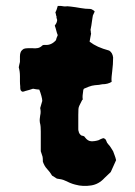

<svg xmlns="http://www.w3.org/2000/svg" viewBox="-20 -610 453 645"><path d="M370 -72Q365 -62 361 -52Q357 -42 352 -32L331 -12Q312 9 286 13Q273 15 259.5 14.5Q246 14 232 10Q224 8 215.5 4.5Q207 1 199 -3Q193 -6 186 -7.5Q179 -9 171 -10Q168 -12 164 -14.5Q160 -17 155 -20Q148 -32 138.5 -42Q129 -52 124 -67Q124 -79 123 -83.5Q122 -88 117 -102V-168Q117 -176 116.5 -183.5Q116 -191 114 -198Q113 -205 113.5 -210Q114 -215 115 -222Q118 -234 115 -247Q118 -259 122 -271Q122 -277 119 -288Q116 -299 112 -309Q107 -309 102 -310Q97 -311 91 -312Q85 -310 78.5 -308Q72 -306 64 -304Q61 -302 55 -302Q54 -302 51.5 -304.5Q49 -307 49 -308Q48 -311 48 -314Q48 -317 48 -320Q47 -328 47 -337Q47 -346 47 -354Q47 -362 46 -369.5Q45 -377 43 -384Q44 -389 45 -393.5Q46 -398 47 -402V-421Q47 -429 49.5 -435Q52 -441 60 -446Q66 -448 73.5 -448Q81 -448 90 -448Q98 -447 106.5 -448.5Q115 -450 122 -457Q124 -459 127.5 -459Q131 -459 133 -459Q153 -458 168 -475Q169 -481 174 -492Q171 -499 169 -507.5Q167 -516 164 -524Q166 -527 168 -530Q170 -533 171 -537Q173 -542 171 -546.5Q169 -551 170 -554Q168 -559 168 -561Q168 -563 166 -568Q167 -570 168 -572.5Q169 -575 170 -577Q171 -581 172 -583.5Q173 -586 174 -590H185Q190 -589 195.5 -588.5Q201 -588 206 -589Q208 -589 211 -588.5Q214 -588 217 -588Q234 -586 250.5 -583Q267 -580 283 -580Q285 -580 287.5 -579Q290 -578 291 -577Q295 -575 298 -572Q297 -568 295 -564.5Q293 -561 292 -558Q291 -554 290.5 -549Q290 -544 289 -539Q288 -532 287 -525Q286 -518 284 -509Q285 -508 285 -504Q285 -500 286 -497Q285 -490 283.5 -484Q282 -478 281 -470Q294 -460 309.5 -453Q325 -446 347 -440Q358 -433 360 -417Q360 -394 357 -371Q356 -362 355 -353Q354 -344 355 -335Q342 -327 324 -327Q321 -327 318 -326Q315 -325 313 -325Q297 -324 288.5 -322Q280 -320 262 -312Q259 -308 259 -301Q258 -295 257.5 -289Q257 -283 258 -276Q258 -276 258 -275.5Q258 -275 256 -274Q250 -262 247 -256Q244 -250 243.5 -244Q243 -238 243 -224V-176Q243 -171 244 -170Q245 -161 253 -155Q257 -154 260.5 -153Q264 -152 266 -148Q275 -136 286.5 -135.5Q298 -135 311 -139Q315 -141 319 -143Q323 -145 327 -146Q335 -144 337 -137Q339 -130 344 -125Q349 -120 352.5 -114Q356 -108 360 -102Q362 -96 365 -88.5Q368 -81 370 -72Z"/></svg>

Font: Darumadrop One
Style: Regular
Weight: 400
Version: Version 1.000